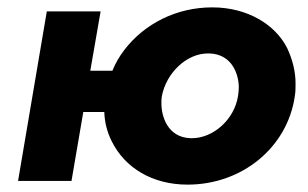

<svg xmlns="http://www.w3.org/2000/svg" viewBox="-20 -491 836 521"><path d="M107 -460 29 0H174L206 -187H263C264 -158 271 -132 283 -108C319 -35 394 10 489 10C637 10 760 -91 780 -230C782 -242 782 -253 782 -264C782 -297 774 -329 759 -361C727 -424 652 -471 556 -471C459 -471 372 -427 317 -355C304 -338 293 -319 285 -299H225L253 -460ZM419 -229C431 -294 487 -346 544 -346C546 -346 547 -346 548 -346C612 -344 628 -286 628 -254C628 -246 627 -239 626 -231C616 -166 558 -116 501 -116C500 -116 498 -116 497 -116C435 -118 418 -175 418 -210C418 -216 418 -223 419 -229Z"/></svg>

Font: Jost
Style: Bold Italic
Weight: 700
Italic angle: -5°
Version: Version 3.710